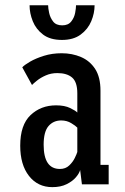

<svg xmlns="http://www.w3.org/2000/svg" viewBox="-20 -720 490 750"><path d="M184.5 11Q127.5 11 93.2 -32.8Q59 -76.5 59 -151Q59 -232 99.2 -270.2Q139.5 -308.5 199 -308.5Q232.5 -308.5 254 -298Q275.5 -287.5 282 -280.5V-355.5Q282 -399.5 261.8 -417Q241.5 -434.5 204 -434.5Q179.5 -434.5 159 -425.5Q138.5 -416.5 124.5 -405.2Q110.5 -394 105 -388L67 -457Q75 -466 97.2 -479Q119.5 -492 151.5 -502Q183.5 -512 221 -512Q262 -512 296.5 -497.2Q331 -482.5 351.8 -450.5Q372.5 -418.5 372.5 -366V-76H404.5V0H300L293 -56Q290 -43.5 276.8 -27.8Q263.5 -12 240.2 -0.5Q217 11 184.5 11ZM214 -60Q236 -60 250.2 -73.5Q264.5 -87 272.2 -103Q280 -119 282 -126.5V-221.5Q275.5 -228.5 258.2 -239Q241 -249.5 219 -249.5Q188.5 -249.5 169.5 -227.5Q150.5 -205.5 150.5 -154.5Q150.5 -60 214 -60ZM222 -564Q176 -564 148.2 -585Q120.5 -606 108 -637.2Q95.5 -668.5 95.5 -699.5H168Q168 -688 172 -669.5Q176 -651 187.5 -636Q199 -621 223 -621Q246.5 -621 258.2 -636Q270 -651 273.5 -669.5Q277 -688 277 -699.5H349.5Q349.5 -668.5 336.5 -637.2Q323.5 -606 295.2 -585Q267 -564 222 -564Z"/></svg>

Font: Trispace Condensed
Style: Regular
Weight: 400
Width: 3
Designer: Tyler Finck
Foundry: Etcetera Type Company
Version: Version 1.210; ttfautohint (v1.8.3)